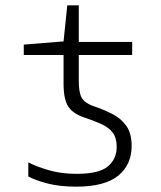

<svg xmlns="http://www.w3.org/2000/svg" viewBox="-20 -689 603 719"><path d="M265 10Q203 10 157.5 -2Q112 -14 86 -28V-81Q119 -64 165 -51Q211 -38 267 -38Q350 -38 383.5 -65.5Q417 -93 417 -139Q417 -173 402 -192.5Q387 -212 359.5 -224.5Q332 -237 293 -250Q252 -264 235 -291Q218 -318 218 -377V-483H69V-522L218 -534L232 -669H275V-532H475V-483H275V-386Q275 -342 286 -323Q297 -304 326 -293Q368 -279 401 -262Q434 -245 453.5 -217Q473 -189 473 -143Q473 -72 422.5 -31Q372 10 265 10Z"/></svg>

Font: Noto Sans Mono SemiCondensed Light
Style: Regular
Weight: 300
Width: 4
Designer: Monotype Design Team
Foundry: Monotype Imaging Inc.
Version: Version 2.014; ttfautohint (v1.8.4.7-5d5b)